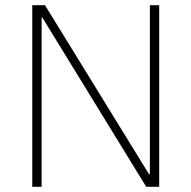

<svg xmlns="http://www.w3.org/2000/svg" viewBox="-20 -718 736 738"><path d="M143 -650H140V0H104V-698H153L553 -48H556V-698H592V0H542Z"/></svg>

Font: IBM Plex Sans Hebrew ExtraLight
Style: Regular
Weight: 200
Designer: Mike Abbink, Paul van der Laan, Pieter van Rosmalen, Yanek Iontef
Foundry: Bold Monday
Version: Version 1.2